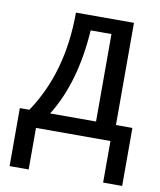

<svg xmlns="http://www.w3.org/2000/svg" viewBox="-82 -600 711 853"><g transform="rotate(10 273.5 -173.5)"><path d="M527.3 187.5H441.4V0H105.5V187.5H19.5V-74.2H62.5Q191.4 -265.6 191.4 -535.2H453.1V-74.2H527.3ZM363.3 -74.2V-468.8H269.5Q253.9 -230.5 156.2 -74.2Z"/></g></svg>

Font: Droid Sans Fallback
Style: Regular
Weight: 400
Designer: Steve Matteson
Foundry: Ascender Corporation
Version: 3.00 (Khmer version)